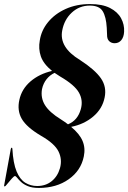

<svg xmlns="http://www.w3.org/2000/svg" viewBox="-25 -731 632 946"><path d="M166 195Q133.5 195 112.5 186.2Q91.5 177.5 79 165.8Q66.5 154 59.8 145.2Q53 136.5 48.5 136.5Q44 136.5 32.8 149.2Q21.5 162 11.2 174.8Q1 187.5 -1 187.5Q-6 187.5 -4.5 182L28 4Q29.5 -3 32 -3Q36 -3.5 36 2.5Q40 74 56.8 113.8Q73.5 153.5 99.8 169.5Q126 185.5 158 185.5Q200 185.5 229.5 161.8Q259 138 270.5 97.5Q282.5 55 263.5 15.8Q244.5 -23.5 178 -61.5Q106 -104 82.2 -145.5Q58.5 -187 70.5 -239.5Q82 -292.5 125.2 -329.8Q168.5 -367 231.5 -381.5Q189 -416 176.2 -453.5Q163.5 -491 171 -531.5Q178.5 -581.5 212 -622.2Q245.5 -663 298.8 -687Q352 -711 419 -711Q479 -711 516.8 -691.8Q554.5 -672.5 571.5 -641.2Q588.5 -610 586.5 -574.5Q585 -548 572.5 -533Q560 -518 539.5 -518Q524 -518 513 -528.2Q502 -538.5 502.5 -560L501 -594Q498 -648 481 -675.8Q464 -703.5 417.5 -703.5Q366 -703.5 328.8 -669Q291.5 -634.5 281.5 -580.5Q265.5 -498 369 -435.5Q443 -387.5 472.2 -345.2Q501.5 -303 490.5 -250.5Q479.5 -195 434.2 -156.8Q389 -118.5 325.5 -106Q367 -71.5 381.8 -36.5Q396.5 -1.5 388 39.5Q374 109.5 313.5 152.2Q253 195 166 195ZM275.5 -142.5Q294.5 -130.5 310 -118.5Q357.5 -137.5 373 -192.5Q385.5 -236 364.2 -274.2Q343 -312.5 271.5 -354Q257 -363 244 -372Q221 -361.5 204.5 -340.8Q188 -320 182 -292Q174.5 -249 196.5 -213.2Q218.5 -177.5 275.5 -142.5Z"/></svg>

Font: Fraunces 144pt SemiBold
Style: Italic
Weight: 600
Italic angle: -16°
Version: Version 1.000;[0bf87f6ff]